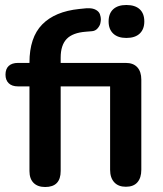

<svg xmlns="http://www.w3.org/2000/svg" viewBox="-20 -741 651 769"><path d="M161 8Q131 8 114.5 -8.5Q98 -25 98 -56V-395H52Q28 -395 15 -407.5Q2 -420 2 -442Q2 -465 15 -477Q28 -489 52 -489H98V-490Q98 -591 149 -643Q200 -695 297 -705L327 -708Q332 -708 336 -708Q353 -708 365 -701Q377 -694 380.5 -683Q384 -672 384 -664Q384 -658 382 -648Q380 -638 371 -627.5Q362 -617 348 -616L324 -614Q271 -610 247 -585Q223 -560 223 -510V-489H484Q514 -489 530 -471.5Q546 -454 546 -422V-61Q546 -29 530.5 -11Q515 7 484 7Q454 7 437.5 -11Q421 -29 421 -61V-395H223V-56Q223 8 161 8ZM486 -589Q452 -589 433.5 -606.5Q415 -624 415 -655Q415 -687 433.5 -704Q452 -721 486 -721Q521 -721 539.5 -704Q558 -687 558 -655Q558 -624 539.5 -606.5Q521 -589 486 -589Z"/></svg>

Font: Nunito
Style: Bold
Weight: 700
Designer: Vernon Adams
Foundry: Vernon Adams
Version: Version 3.602